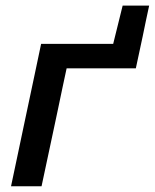

<svg xmlns="http://www.w3.org/2000/svg" viewBox="-20 -650 540 670"><path d="M18.5 0Q30 -54.5 40.8 -105.5Q51.5 -156.5 64.5 -218L75 -267.5Q90 -337.5 101 -390.2Q112 -443 123.5 -497H375L408 -630.5H500.5Q494.5 -603 489 -576.8Q483.5 -550.5 478 -523.5Q472 -496 466 -467.5Q460 -439 454 -411.5H212.5Q205.5 -379 198.2 -344.8Q191 -310.5 182 -267.5L171.5 -218Q158.5 -156.5 147.5 -105.5Q136.5 -54.5 125 0Z"/></svg>

Font: Commissioner Medium
Style: Italic
Weight: 500
Italic angle: -12°
Designer: Kostas Bartsokas
Foundry: Kostas Bartsokas
Version: Version 1.000; ttfautohint (v1.8.3)